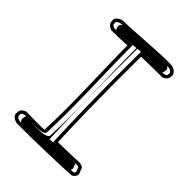

<svg xmlns="http://www.w3.org/2000/svg" viewBox="-191 -709 818 818"><g transform="rotate(45 218.0 -299.5)"><path d="M29 -4C33 10 49 21 67 21C171 21 284 18 382 13C396 9 409 -9 397 -25C391 -52 382 -44 372 -50C331 -48 284 -47 242 -46C232 -307 235 -473 235 -554C255 -555 352 -556 362 -556C375 -564 386 -564 386 -595C382 -608 367 -620 349 -620C284 -623 145 -609 77 -608C60 -608 44 -597 39 -584C39 -552 51 -553 64 -544C77 -544 141 -545 160 -547C160 -397 172 -202 164 -44C164 -40 63 -43 54 -43C41 -35 29 -35 29 -4ZM44 -6C45 -26 46 -22 58 -28C73 -28 168 -17 179 -40C187 -200 175 -398 175 -547V-564L158 -562C142 -560 86 -559 68 -559C55 -567 55 -561 54 -581C58 -587 67 -593 77 -593C146 -594 285 -608 348 -605H349C359 -605 368 -598 371 -592C370 -572 369 -577 358 -571C335 -571 253 -570 234 -569L220 -568V-554C220 -473 217 -306 227 -45L228 -31H242C282 -32 331 -33 369 -35C375 -33 378 -32 379 -32C380 -31 381 -28 382 -22L383 -19L385 -16C388 -11 386 -5 379 -2C280 3 170 6 67 6C56 6 46 -1 44 -6ZM64 -5C66 0 70 4 73 6C167 6 271 3 363 -1C367 -6 369 -14 364 -20L363 -22L362 -24C361 -29 360 -32 359 -34C321 -32 280 -32 244 -31L208 -30L207 -46C197 -307 200 -473 200 -554V-567L231 -569C252 -570 311 -571 345 -571C347 -572 351 -573 351 -594C349 -598 345 -603 342 -605C287 -607 159 -595 84 -593C81 -591 76 -588 74 -583C74 -563 79 -560 81 -559C102 -559 146 -561 152 -562L195 -566V-547C195 -397 207 -202 199 -44C199 -14 70 -28 70 -28C68 -27 64 -25 64 -5Z"/></g></svg>

Font: Snowfall
Style: Eco
Weight: 400
Designer: Jasper
Foundry: Cannot Into Space Fonts
Version: Version 0.9